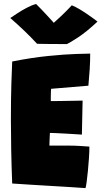

<svg xmlns="http://www.w3.org/2000/svg" viewBox="-20 -933 518 960"><path d="M407.5 7.5Q362 4.5 316.2 1.5Q270.5 -1.5 224.5 -4Q179 -6.5 133 -9.5Q87 -12.5 41 -15.5Q37.5 -103.5 36 -184.2Q34.5 -265 34.5 -335Q34.5 -438 36.8 -513.5Q39 -589 41 -625.5Q138.5 -645 222 -653.2Q305.5 -661.5 361.5 -663.2Q417.5 -665 431 -665Q431 -626 428.5 -586.8Q426 -547.5 422 -504.5L235.5 -489Q235 -485 234.5 -471.8Q234 -458.5 234 -445.5Q234 -432.5 234 -427.5Q254 -427.5 283 -428Q312 -428.5 341.8 -429Q371.5 -429.5 393 -430L389.5 -260Q381.5 -260.5 358.2 -262Q335 -263.5 307.8 -265Q280.5 -266.5 258.2 -267.5Q236 -268.5 229.5 -268.5Q229 -258.5 228 -236Q227 -213.5 227 -205H321.5Q352.5 -205 380.5 -203.2Q408.5 -201.5 427 -200Q427 -175 424.8 -142.5Q422.5 -110 419.5 -78.2Q416.5 -46.5 413.2 -23Q410 0.5 407.5 7.5ZM339 -906.5Q354.5 -900.5 375 -888.5Q395.5 -876.5 415.2 -863Q435 -849.5 449.5 -838.8Q464 -828 467.5 -825Q411.5 -773 371 -746.5Q330.5 -720 314.5 -712.5Q302 -712.5 274 -712.8Q246 -713 215.5 -713.2Q185 -713.5 165.5 -714Q133 -749 100.8 -779.8Q68.5 -810.5 31.5 -843Q44.5 -852 66.8 -866.5Q89 -881 114 -894.2Q139 -907.5 160.5 -913Q191 -882.5 214.2 -857.2Q237.5 -832 249 -819Q261 -829 288.2 -855Q315.5 -881 339 -906.5Z"/></svg>

Font: Grandstander Black
Style: Regular
Weight: 900
Designer: Tyler Finck
Foundry: Etcetera Type Co
Version: Version 1.200; ttfautohint (v1.8.3)